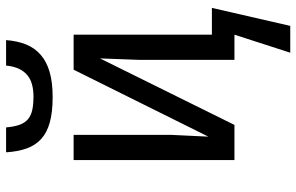

<svg xmlns="http://www.w3.org/2000/svg" viewBox="-194 -608 987 640"><g transform="rotate(-90 300.0 -287.5)"><path d="M420.9 0V-315.9L425.8 -448.2L204.1 0H86.9V-536.1H170.9V-210L165 -86.9L388.2 -536.1H504.9V-75.2H594.2L534.2 186H444.8L504.9 0ZM486.8 -761.2Q483.9 -723.1 472.2 -694.3Q460.4 -665.5 437.7 -645.8Q415 -626 380.4 -616Q345.7 -606 296.9 -606Q246.6 -606 212.4 -615.5Q178.2 -625 157 -644.5Q135.7 -664.1 125.5 -693.1Q115.2 -722.2 112.8 -761.2H195.8Q198.2 -733.4 204.8 -715.6Q211.4 -697.8 223.9 -687.7Q236.3 -677.7 254.6 -673.8Q272.9 -669.9 298.8 -669.9Q320.3 -669.9 338.1 -674.6Q356 -679.2 369.1 -689.7Q382.3 -700.2 390.9 -717.8Q399.4 -735.4 401.9 -761.2Z"/></g></svg>

Font: Droid Sans Mono
Style: Regular
Weight: 400
Monospace: yes
Foundry: Ascender Corporation
Version: Version 1.00 build 112